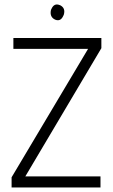

<svg xmlns="http://www.w3.org/2000/svg" viewBox="-20 -828 499 848"><path d="M91.8 -48.8 427.7 -615.2V-660.2H39.1V-612.3H369.1L31.2 -44.9V0H423.8V-48.8ZM261.7 -762.7Q270.5 -792 246.1 -804.7Q244.1 -805.7 243.2 -805.7Q218.8 -815.4 207 -788.1Q206.1 -786.1 205.1 -784.2Q198.2 -752.9 223.6 -741.2Q248 -731.4 259.8 -758.8Q260.7 -760.7 261.7 -762.7Z"/></svg>

Font: Yaldevi Colombo Light
Style: Regular
Weight: 300
Designer: Sol Matas, Denzil Rajitha, Kosala Senevirathne and Pathum Egodawatta
Foundry: Mooniak
Version: Version 1.020 ; ttfautohint (v1.6)